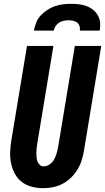

<svg xmlns="http://www.w3.org/2000/svg" viewBox="-20 -975 549 1003"><path d="M207 8Q177 8 148 1Q119 -6 96 -23Q73 -40 59 -65Q45 -90 38.5 -119Q32 -148 33 -178.5Q34 -209 39 -240L121 -735H259L174 -221Q172 -209 171 -197.5Q170 -186 170 -174.5Q170 -163 171 -152Q172 -141 176 -131Q180 -121 188 -113.5Q196 -106 208 -106Q219 -106 230 -111Q241 -116 249.5 -124.5Q258 -133 263.5 -143.5Q269 -154 273 -165Q277 -176 279.5 -187Q282 -198 284 -209L371 -735H509L419 -190Q415 -165 407.5 -140Q400 -115 386 -91.5Q372 -68 352.5 -48.5Q333 -29 309 -16Q285 -3 259 2.5Q233 8 207 8ZM157 -815Q161 -836 169 -856.5Q177 -877 192.5 -894Q208 -911 227.5 -923.5Q247 -936 267.5 -943Q288 -950 309.5 -952.5Q331 -955 352 -955Q373 -955 393.5 -952.5Q414 -950 432.5 -943Q451 -936 466.5 -923.5Q482 -911 491.5 -894Q501 -877 503 -856.5Q505 -836 501 -815H397Q399 -827 395.5 -838.5Q392 -850 383 -857Q374 -864 362 -866.5Q350 -869 338 -869Q326 -869 313 -866.5Q300 -864 289 -857Q278 -850 270.5 -838.5Q263 -827 261 -815Z"/></svg>

Font: Iosevka Term Curly Hv Obl
Style: Regular
Weight: 900
Italic angle: -9°
Designer: Belleve Invis
Foundry: Belleve Invis
Version: Version 32.3.0